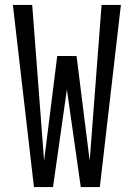

<svg xmlns="http://www.w3.org/2000/svg" viewBox="-20 -755 540 775"><path d="M117 0 32 -735H110L158 -106L211 -529H289L342 -106L390 -735H468L383 0H306L250 -394L194 0Z"/></svg>

Font: Iosevka Web
Style: Regular
Weight: 400
Monospace: yes
Designer: Belleve Invis
Foundry: Belleve Invis
Version: Version 28.0.3; ttfautohint (v1.8.3)